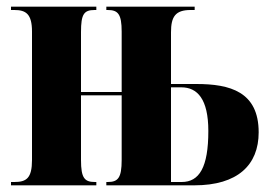

<svg xmlns="http://www.w3.org/2000/svg" viewBox="-20 -556 803 576"><path d="M13 0H269V-10H265C234 -10 223 -21 223 -76V-270H345V-76C345 -22 334 -10 303 -10H299V0H563C693 0 756 -61 756 -159C756 -281 670 -304 569 -304H493V-459C493 -506 506 -526 552 -526H564V-536H299V-526H303C334 -526 345 -514 345 -461V-280H223V-460C223 -514 232 -526 264 -526H269V-536H13V-526H23C58 -526 76 -514 76 -461V-76C76 -21 59 -10 23 -10H13ZM525 -10H493V-294H524C572 -294 605 -259 605 -163C605 -54 578 -10 525 -10Z"/></svg>

Font: Noto Serif Display ExtraCondensed ExtraBold
Style: Regular
Weight: 800
Width: 2
Designer: Monotype Design Team
Foundry: Monotype Imaging Inc.
Version: Version 2.009